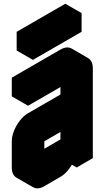

<svg xmlns="http://www.w3.org/2000/svg" viewBox="-20 -955 560 1026"><path d="M130 -490 390 -640Q424 -660 450 -645Q476 -630 476 -590V-110L390 -60V-160Q390 -134 378 -104Q366 -74 346 -48.5Q326 -23 303 -10L217 40Q182 60 156 45Q130 30 130 -10V-150Q130 -177 142 -206.5Q154 -236 174 -261.5Q194 -287 217 -300L390 -400V-540L130 -390ZM156 -735 416 -885V-785L156 -635ZM217 -60 390 -160V-300L217 -200ZM390 -540V-400L303 -450V-590ZM390 -160V-60L303 -110V-210ZM390 -300V-160L303 -210V-350ZM390 -160 217 -60 130 -110 303 -210ZM390 -400 217 -300Q194 -287 174 -261.5Q154 -236 142 -206.5Q130 -177 130 -150V-10Q130 30 156 45L69 -5Q43 -20 43 -60V-200Q43 -227 55 -256.5Q67 -286 87 -311.5Q107 -337 130 -350L303 -450ZM450 -645Q424 -660 390 -640L130 -490L43 -540L303 -690Q338 -710 364 -695ZM130 -490V-390L43 -440V-540ZM416 -885 156 -735 69 -785 329 -935ZM156 -735V-635L69 -685V-785Z"/></svg>

Font: Nabla Normal
Style: Regular
Weight: 400
Designer: Arthur Reinders Folmer
Version: Version 1.000